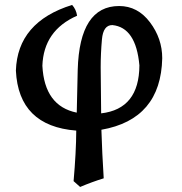

<svg xmlns="http://www.w3.org/2000/svg" viewBox="-20 -510 731 772"><path d="M302.2 241.7 275.9 218.3Q286.1 102.1 286.6 15.1Q54.7 -2.9 43.9 -226.1Q50.3 -421.9 270 -490.2Q286.1 -472.2 290 -446.8Q155.3 -387.7 150.4 -245.6Q158.7 -83.5 288.6 -57.1L292.5 -229.5Q299.8 -485.8 459 -485.8Q533.7 -485.8 583 -420.4Q632.3 -355 632.3 -275.9Q627 -30.3 387.7 11.7Q390.6 106 397 207Q350.6 221.2 302.2 241.7ZM386.7 -54.2Q539.6 -71.8 540.5 -247.1Q526.9 -399.9 431.6 -409.2Q395 -409.2 389.9 -351.8Q384.8 -294.4 384.8 -239.7Z"/></svg>

Font: Kelvinch
Style: Bold
Weight: 700
Designer: Paul James Miller
Foundry: High-Logic / Made with FontCreator
Version: Version 3.501;March 28, 2021;FontCreator 13.0.0.2683 64-bit